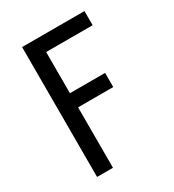

<svg xmlns="http://www.w3.org/2000/svg" viewBox="-178 -623 855 941"><g transform="rotate(-30 250.0 -152.5)"><path d="M93 215V-520H446V-440H183V-207H382V-127H183V215Z"/></g></svg>

Font: Iosevka SS04 Medium
Style: Regular
Weight: 500
Monospace: yes
Designer: Belleve Invis
Foundry: Belleve Invis
Version: Version 19.0.0; ttfautohint (v1.8.4)